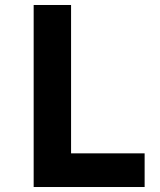

<svg xmlns="http://www.w3.org/2000/svg" viewBox="-20 -750 640 770"><path d="M560 0V-135H265V-730H115V0Z"/></svg>

Font: Tekne LDO ExtraBold
Style: Regular
Weight: 800
Monospace: yes
Designer: Alessio Laiso, Mario Rullo, Paolo Rosset
Foundry: Alessio Laiso
Version: Version 1.000;hotconv 1.0.109;makeotfexe 2.5.65596